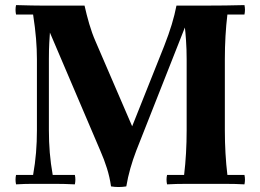

<svg xmlns="http://www.w3.org/2000/svg" viewBox="-20 -722 1023 754"><path d="M416 10Q411 -26 400 -61Q389 -96 374 -130L176 -594Q175 -580 173.5 -554Q172 -528 172 -490V-210Q172 -165 175.5 -122.5Q179 -80 187 -35H274Q278 -17 274 2Q232 0 199.5 0Q167 0 148 0Q130 0 104 0Q78 0 43 2Q39 -17 43 -35H110Q118 -80 121.5 -122.5Q125 -165 125 -210V-490Q125 -528 121.5 -570.5Q118 -613 110 -665H43Q39 -684 43 -702Q78 -701 104 -700.5Q130 -700 148 -700H312Q320 -664 330.5 -628Q341 -592 355 -560L499 -226L625 -542Q643 -588 654.5 -626Q666 -664 673 -700H788Q823 -700 864.5 -700.5Q906 -701 940 -702Q944 -684 940 -665H873Q868 -624 865.5 -579.5Q863 -535 863 -490V-210Q863 -165 865.5 -120.5Q868 -76 873 -35H940Q944 -17 940 2Q906 0 864.5 0Q823 0 788 0Q754 0 712.5 0Q671 0 636 2Q632 -17 636 -35H703Q708 -76 710.5 -120.5Q713 -165 713 -210V-490Q713 -528 710.5 -564Q708 -600 706 -614L515 -130Q502 -96 492 -61Q482 -26 476 10Q446 15 416 10Z"/></svg>

Font: Poltawski Nowy
Style: Bold
Weight: 700
Designer: Adam Pótawski, Mateusz Machalski, Borys Kosmynka, Ania Wieluska
Foundry: Capitalics.wtf
Version: Version 1.001;gftools[0.9.25]